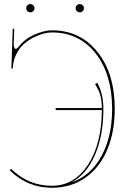

<svg xmlns="http://www.w3.org/2000/svg" viewBox="-20 -910 610 933"><path d="M113.3 -856Q107.4 -861.8 107.4 -870.1Q107.4 -878.4 113.3 -884.3Q119.1 -890.1 127.4 -890.1Q135.7 -890.1 141.6 -884.3Q147.5 -878.4 147.5 -870.1Q147.5 -861.8 141.6 -856Q135.7 -850.1 127.4 -850.1Q119.1 -850.1 113.3 -856ZM353.5 -856Q347.7 -861.8 347.7 -870.1Q347.7 -878.4 353.5 -884.3Q359.4 -890.1 367.7 -890.1Q376 -890.1 381.8 -884.3Q387.7 -878.4 387.7 -870.1Q387.7 -861.8 381.8 -856Q376 -850.1 367.7 -850.1Q359.4 -850.1 353.5 -856ZM49.3 -770 46.9 -706.5V-689.9Q46.9 -687.5 47.6 -683.8Q48.3 -680.2 50.5 -676.3Q52.7 -672.4 56.6 -672.4Q61.5 -672.4 69.3 -681.6Q100.6 -721.7 148.4 -742.2Q196.3 -762.7 232.4 -762.7Q369.6 -762.7 453.6 -657.7Q537.6 -552.7 537.6 -380.9Q537.6 -269.5 501.5 -183.1Q465.3 -96.7 395.8 -47.1Q326.2 2.4 232.4 2.4Q113.8 2.4 26.9 -82.5L34.2 -89.4Q117.2 -7.3 232.4 -7.3Q340.3 -7.3 407 -108.4Q473.6 -209.5 475.1 -375H251.5L249.5 -384.8H475.1Q475.1 -415 468.3 -443.8Q463.4 -466.3 441.9 -501.5L453.1 -507.3Q482.4 -453.1 482.4 -380.9Q482.4 -249.5 440.7 -155.3Q398.9 -61 326.2 -22.9Q420.4 -55.7 472.7 -150.9Q524.9 -246.1 524.9 -380.9Q524.9 -548.3 444.8 -650.4Q364.7 -752.4 232.4 -752.4Q214.4 -752.4 191.9 -746.8Q169.4 -741.2 143.3 -728Q117.2 -714.8 95.7 -695.8Q74.2 -676.8 59.1 -646.5Q43.9 -616.2 42.5 -580.1Q42.5 -576.2 38.6 -576.2Q35.2 -576.2 35.2 -580.1L42 -770Z"/></svg>

Font: ZnikomitNo25
Style: Regular
Weight: 100
Designer: gluk
Foundry: gluk
Version: Version 0.56